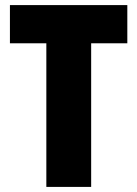

<svg xmlns="http://www.w3.org/2000/svg" viewBox="-20 -800 539 754"><path d="M338 -66V-630H480V-780H19V-630H162V-66Z"/></svg>

Font: Noto Sans Malayalam UI Condensed Black
Style: Regular
Weight: 900
Width: 3
Designer: Jelle Bosma - Monotype Design Team
Foundry: Monotype Imaging Inc.
Version: Version 2.104